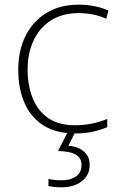

<svg xmlns="http://www.w3.org/2000/svg" viewBox="-20 -560 514 820"><path d="M302 10Q220 10 166 -24Q112 -58 85 -119.5Q58 -181 58 -262Q58 -346 90 -408.5Q122 -471 179.5 -505.5Q237 -540 316 -540Q353 -540 384.5 -533.5Q416 -527 443 -515L434 -480Q405 -493 375 -498.5Q345 -504 316 -504Q248 -504 199.5 -474Q151 -444 124.5 -389.5Q98 -335 98 -262Q98 -195 119.5 -141Q141 -87 185.5 -56Q230 -25 301 -25Q339 -25 374 -32.5Q409 -40 438 -52V-17Q413 -6 378.5 2Q344 10 302 10ZM363 144Q363 188 329.5 214Q296 240 242 240Q224 240 210.5 238.5Q197 237 187 234V204Q199 207 212 208.5Q225 210 243 210Q281 210 304.5 193.5Q328 177 328 145Q328 114 303 100Q278 86 228 85L271 0H303L272 63Q300 64 320 74.5Q340 85 351.5 102Q363 119 363 144Z"/></svg>

Font: Noto Sans Armenian ExtraLight
Style: Regular
Weight: 250
Designer: Monotype Design Team
Foundry: Monotype Imaging Inc.
Version: Version 2.007